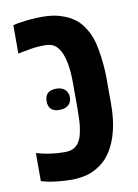

<svg xmlns="http://www.w3.org/2000/svg" viewBox="-77 -692 540 753"><g transform="rotate(-10 193.5 -315.5)"><path d="M149.9 9.8Q117.2 9.8 85 5.9Q52.7 2 26.9 -5.9V-117.7Q79.6 -101.6 139.2 -101.6Q162.1 -101.6 175.3 -109.1Q188.5 -116.7 196.3 -128.9Q203.1 -139.2 206.8 -151.6Q210.4 -164.1 212.4 -176.3Q215.8 -195.3 216.8 -214.4Q217.8 -233.4 217.8 -254.9V-360.4Q217.8 -450.7 194.8 -492.7Q185.5 -509.8 172.1 -518.8Q158.7 -527.8 135.3 -527.8Q114.3 -527.8 97.4 -526.1Q80.6 -524.4 51.3 -518.6Q45.4 -517.6 39.6 -516.4Q33.7 -515.1 26.9 -513.7V-626.5Q33.7 -628.4 40.5 -630.1Q47.4 -631.8 54.7 -632.3Q98.6 -639.6 143.1 -639.6Q181.6 -639.6 210.2 -631.6Q238.8 -623.5 260.7 -609.9Q285.6 -594.7 302 -571Q318.4 -547.4 327.1 -523.4Q335 -502 340.1 -472.9Q345.2 -443.8 347.9 -414.1Q350.6 -384.3 350.6 -360.4V-254.9Q350.6 -168.9 325.2 -107.4Q311 -72.3 288.6 -47.1Q266.1 -22 231 -5.9Q213.9 2 190.9 5.9Q168 9.8 149.9 9.8ZM148.4 -268.1Q103.5 -268.1 103.5 -310.1Q103.5 -352.5 149.4 -352.5Q170.9 -352.5 183.6 -340.8Q196.3 -329.1 196.3 -310.1Q196.3 -290.5 183.3 -279.3Q170.4 -268.1 148.4 -268.1Z"/></g></svg>

Font: Open Sans Condensed
Style: Bold
Weight: 700
Width: 3
Designer: Monotype Design Team
Foundry: Monotype Imaging Inc.
Version: Version 3.003; ttfautohint (v1.8.4)